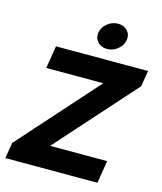

<svg xmlns="http://www.w3.org/2000/svg" viewBox="-136 -1055 974 1154"><g transform="rotate(15 350.5 -478.0)"><path d="M8.3 0 24.4 -98.6 460.4 -586.9H105.5L128.4 -727.5H701.2L685.1 -628.4L249 -140.6H604L581.1 0ZM427.7 -791.5Q391.1 -791.5 369.4 -815.4Q347.7 -839.4 353 -873.5Q358.9 -908.2 388.7 -931.9Q418.5 -955.6 455.1 -955.6Q491.7 -955.6 513.4 -931.6Q535.2 -907.7 529.3 -873.5Q523.9 -839.8 494.1 -815.7Q464.4 -791.5 427.7 -791.5Z"/></g></svg>

Font: Inter ExtraBold
Style: Italic
Weight: 800
Italic angle: -9.3988°
Designer: Rasmus Andersson
Foundry: rsms
Version: Version 4.001;git-66647c0bb